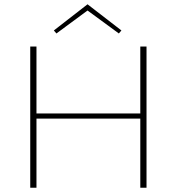

<svg xmlns="http://www.w3.org/2000/svg" viewBox="-20 -875 824 895"><path d="M243 -719 231 -733 388 -855 546 -733 534 -719 388 -826ZM663 -658V0H634V-322H150V0H121V-658H150V-346H634V-658Z"/></svg>

Font: Ysabeau SC Extralight
Style: Regular
Weight: 200
Designer: Christian Thalmann (Catharsis Fonts)
Version: Version 0.003